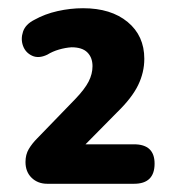

<svg xmlns="http://www.w3.org/2000/svg" viewBox="-20 -729 420 467"><path d="M95 -282Q72 -282 57 -296.5Q42 -311 42 -335Q42 -353 50 -366.5Q58 -380 71 -393L163 -488Q186 -512 195.5 -530.5Q205 -549 205 -568Q205 -589 192.5 -601.5Q180 -614 154 -614Q139 -613 123.5 -608.5Q108 -604 95 -596Q74 -586 58 -593.5Q42 -601 36 -617.5Q30 -634 36 -652Q42 -670 64 -681Q89 -695 120 -702Q151 -709 182 -709Q250 -709 290.5 -675.5Q331 -642 331 -586Q331 -553 316 -522Q301 -491 265 -456L188 -378H306Q356 -378 356 -331Q356 -282 306 -282Z"/></svg>

Font: Chiron GoRound TC
Style: Bold
Weight: 700
Designer: Ryoko NISHIZUKA 西塚涼子 (kana, bopomofo & ideographs); Paul D. Hunt (Latin, Greek & Cyrillic); Sandoll Communications 산돌커뮤니
Foundry: Adobe
Version: Version 1.000;hotconv 1.1.1;makeotfexe 2.6.0